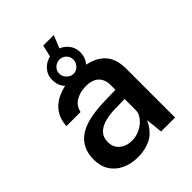

<svg xmlns="http://www.w3.org/2000/svg" viewBox="-213 -867 996 996"><g transform="rotate(-45 285.0 -369.0)"><path d="M215.5 10Q166 10 126.8 -8.2Q87.5 -26.5 65.2 -60.8Q43 -95 43 -144Q43 -229.5 104.8 -273Q166.5 -316.5 302 -318.5L379 -320.5V-355.5Q379 -396.5 354.8 -419.8Q330.5 -443 279.5 -442.5Q242 -442 210.8 -424.8Q179.5 -407.5 169.5 -367H66Q69 -420 96.8 -455.8Q124.5 -491.5 173 -509.2Q221.5 -527 285 -527Q359 -527 405.5 -507.5Q452 -488 474 -451.2Q496 -414.5 496 -362.5V0H393.5L384 -93Q356 -34.5 313.2 -12.2Q270.5 10 215.5 10ZM255 -72.5Q277.5 -72.5 299.5 -80.8Q321.5 -89 339.5 -103.2Q357.5 -117.5 368.2 -135Q379 -152.5 379 -171.5V-253L315.5 -252Q268.5 -251.5 233.5 -242Q198.5 -232.5 178.8 -211.8Q159 -191 159 -156.5Q159 -117 186.5 -94.8Q214 -72.5 255 -72.5ZM285 -487.5Q242 -487.5 212.5 -515.8Q183 -544 183 -588.5Q183 -629.5 213 -657.2Q243 -685 285 -685Q328 -685 358 -657Q388 -629 388 -586.5Q388 -542.5 358 -515Q328 -487.5 285 -487.5ZM284 -532.5Q305.5 -532.5 320.8 -548.8Q336 -565 336 -585.5Q336 -607.5 320.8 -622.2Q305.5 -637 284 -637Q264 -637 248 -622.2Q232 -607.5 232 -585.5Q232 -565 248 -548.8Q264 -532.5 284 -532.5ZM256 -660.5 276.5 -747.5H354L318 -660.5Z"/></g></svg>

Font: Public Sans SemiBold
Style: Regular
Weight: 600
Designer: The Public Sans Project Authors: Dan O. Williams and USWDS (Libre Franklin designed by Pablo Impallari and Rodrigo Fuenz
Version: Version 1.007